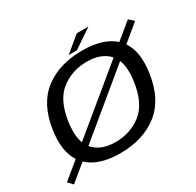

<svg xmlns="http://www.w3.org/2000/svg" viewBox="-197 -867 1088 1067"><g transform="rotate(-30 346.5 -334.0)"><path d="M-42.5 -3.5 65 -92Q16 -166.5 35.5 -296.5Q58.5 -450.5 154.2 -523.2Q250 -596 396.5 -596Q531.5 -596 600 -533.5L704 -619L734.5 -591.5L627 -502.5Q677.5 -429 657.5 -296.5Q634.5 -143 538.8 -69Q443 5 296.5 5Q160 5 91 -60.5L-14 26ZM305.5 -62Q399.5 -62 469.8 -116.2Q540 -170.5 559 -296Q573 -386.5 551 -440L162 -119Q162.5 -118 163.5 -117Q211.5 -62 305.5 -62ZM141 -155 529.5 -475Q481.5 -529.5 388 -529.5Q294 -529.5 223.5 -475.8Q153 -422 134 -296Q121 -208.5 141 -155ZM320 -611.5 419.5 -694H494.5L372.5 -611.5Z"/></g></svg>

Font: Anybody ExtraExpanded Regular
Style: Italic
Weight: 400
Width: 8
Italic angle: -10°
Designer: Tyler Finck
Foundry: Etcetera Type Company
Version: Version 1.010; ttfautohint (v1.8.3) -l 8 -r 50 -G 200 -x 14 